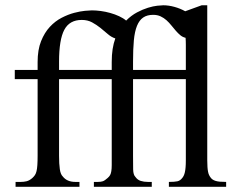

<svg xmlns="http://www.w3.org/2000/svg" viewBox="-20 -715 907 735"><path d="M626.5 0V-18.6Q648.4 -18.6 659.2 -21Q669.9 -23.4 677.7 -33.7Q680.7 -37.1 683.3 -42.5Q686 -47.9 687.7 -55.7Q689.5 -63.5 690.4 -74.5Q691.4 -85.4 691.4 -101.1V-412.1H489.3V-118.7Q489.3 -87.4 489.7 -66.4Q490.2 -45.4 498.5 -37.6Q506.3 -26.4 518.6 -22.5Q530.8 -18.6 546.4 -18.6H561V0H339.4V-18.6H354.5Q366.2 -18.6 373.8 -21.2Q381.3 -23.9 392.1 -33.7Q398.4 -39.1 401.6 -44.9Q404.8 -50.8 406.2 -60.1Q407.7 -69.3 407.7 -83V-412.1H206.1V-118.7Q206.1 -87.4 209 -67.4Q211.9 -47.4 220.2 -39.6Q236.3 -18.6 268.6 -18.6H284.2V0H39.6V-18.6H59.6Q71.3 -18.6 82 -21.2Q92.8 -23.9 104 -33.7Q109.9 -39.1 113.8 -44.9Q117.7 -50.8 119.9 -60.1Q122.1 -69.3 123 -83.3Q124 -97.2 124 -118.7V-412.1H36.6V-447.3H124V-477.5Q124 -524.4 137.2 -557.4Q150.4 -590.3 170.9 -612.3Q191.4 -634.3 216.1 -647Q240.7 -659.7 263.9 -665.8Q287.1 -671.9 305.4 -673.6Q323.7 -675.3 331.5 -675.3Q347.2 -675.3 365.7 -672.9Q384.3 -670.4 402.3 -665.3Q420.4 -660.2 436.3 -652.8Q452.1 -645.5 462.9 -636.2Q482.4 -655.8 504.4 -667.5Q526.4 -679.2 546.4 -685.3Q566.4 -691.4 582 -693.1Q597.7 -694.8 605 -694.8Q625.5 -694.8 647.7 -688.7Q669.9 -682.6 689 -671.9L752 -694.8H773.4V-101.1Q773.4 -86.4 774.2 -75.9Q774.9 -65.4 776.4 -57.9Q777.8 -50.3 780.3 -45.2Q782.7 -40 786.1 -35.6Q789.1 -31.2 793.5 -28.1Q797.9 -24.9 804.7 -22.7Q811.5 -20.5 821.3 -19.5Q831.1 -18.6 845.7 -18.6V0ZM691.4 -447.3V-543.5Q691.4 -559.1 690.4 -570.3Q679.2 -572.8 670.4 -580.1Q661.6 -587.4 653.1 -597.2Q644.5 -606.9 636 -617.7Q627.4 -628.4 617.4 -637.5Q607.4 -646.5 595 -652.3Q582.5 -658.2 566.4 -658.2Q543 -658.2 528.1 -647.9Q513.2 -637.7 504.4 -616Q495.6 -594.2 492.4 -560.5Q489.3 -526.9 489.3 -479.5V-447.3ZM407.7 -447.3V-477.5Q407.7 -504.4 411.1 -526.9Q414.6 -549.3 421.4 -567.9Q406.2 -572.8 392.8 -584.5Q379.4 -596.2 364.5 -608.2Q349.6 -620.1 332.5 -629.4Q315.4 -638.7 293 -638.7Q246.1 -638.7 226.1 -600.8Q206.1 -563 206.1 -479.5V-447.3Z"/></svg>

Font: Doulos SIL Phon
Style: Regular
Weight: 400
Designer: Walt Agee, Victor Gaultney, Peter Martin, Debbi Hosken, Becca Hirsbrunner
Foundry: SIL International
Version: Version 5.000